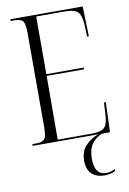

<svg xmlns="http://www.w3.org/2000/svg" viewBox="-101 -775 718 1066"><g transform="rotate(-10 257.5 -241.5)"><path d="M35 0V-10H57Q92 -10 104 -24.5Q116 -39 116 -91V-623Q116 -674 104 -689Q92 -704 57 -704H35V-714H443L448 -545H438L436 -602Q434 -644 425.5 -666Q417 -688 396.5 -696Q376 -704 337 -704H179V-379H390V-369H179L178 -10H365Q404 -10 424 -17.5Q444 -25 452.5 -44.5Q461 -64 463 -101L467 -169H477L471 0ZM401 231Q356 231 329 206Q302 181 302 131Q302 80 331 48Q360 16 404 0H426Q391 14 368.5 44Q346 74 346 128Q346 219 411 219Q422 219 434.5 216.5Q447 214 462 206V217Q434 231 401 231Z"/></g></svg>

Font: Noto Serif Display Condensed Light
Style: Regular
Weight: 300
Width: 3
Designer: Monotype Design Team
Foundry: Monotype Imaging Inc.
Version: Version 2.009